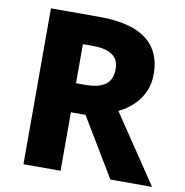

<svg xmlns="http://www.w3.org/2000/svg" viewBox="-80 -790 833 866"><g transform="rotate(10 336.5 -357.0)"><path d="M304 -714Q401 -714 464.5 -690.5Q528 -667 560 -619.5Q592 -572 592 -501Q592 -455 575 -419Q558 -383 529.5 -356Q501 -329 464 -311L673 0H482L321 -268H254V0H84V-714ZM297 -580H254V-401H297Q358 -401 388.5 -423.5Q419 -446 419 -495Q419 -524 406 -542.5Q393 -561 366 -570.5Q339 -580 297 -580Z"/></g></svg>

Font: Noto Sans Devanagari ExtraBold
Style: Regular
Weight: 800
Version: Version 2.003